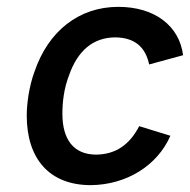

<svg xmlns="http://www.w3.org/2000/svg" viewBox="-20 -535 554 560"><path d="M245 5C349 4 439 -52 477 -139L386 -167C358 -113 318 -85 261 -84C194 -84 162 -129 162 -203C162 -220 163 -238 166 -257C169 -278 175 -299 182 -317C206 -385 250 -426 317 -426C372 -425 404 -399 415 -347L514 -374C503 -460 431 -515 325 -515C210 -515 121 -444 81 -327C73 -306 67 -281 63 -257C60 -237 58 -217 58 -198C58 -73 123 5 245 5Z"/></svg>

Font: Arthouse Owned Medium
Style: Italic
Weight: 500
Italic angle: -10°
Designer: Jeremy Tribby
Foundry: Tribby Type
Version: Version 1.000;PS 001.000;hotconv 1.0.88;makeotf.lib2.5.64775